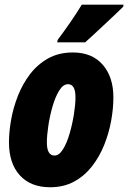

<svg xmlns="http://www.w3.org/2000/svg" viewBox="-20 -786 545 816"><path d="M192.9 9.8Q110.4 9.8 64.2 -41Q18.1 -91.8 18.1 -181.2Q18.1 -224.6 27.1 -276.1Q36.1 -327.6 55.9 -378.2Q75.7 -428.7 107.4 -470.5Q139.2 -512.2 184.3 -537.6Q229.5 -563 290 -563Q371.1 -563 416.5 -511Q461.9 -459 461.9 -372.1Q461.9 -325.2 452.4 -272.7Q442.9 -220.2 422.9 -170.2Q402.8 -120.1 371.1 -79.3Q339.4 -38.6 295.2 -14.4Q251 9.8 192.9 9.8ZM211.9 -125Q231.4 -125 247.8 -151.6Q264.2 -178.2 275.9 -218.5Q287.6 -258.8 294.2 -300.5Q300.8 -342.3 300.8 -372.1Q300.8 -428.2 269 -428.2Q248.5 -428.2 231.9 -401.6Q215.3 -375 203.6 -334.7Q191.9 -294.4 185.5 -252.4Q179.2 -210.4 179.2 -180.2Q179.2 -125 211.9 -125ZM222.7 -606 225.6 -617.2Q252.9 -653.8 278.3 -690.4Q303.7 -727.1 327.6 -766.1H504.9L503.9 -757.8Q492.7 -746.1 470 -724.9Q447.3 -703.6 421.4 -679.4Q395.5 -655.3 373.8 -635Q352.1 -614.7 341.8 -606Z"/></svg>

Font: Open Sans Condensed ExtraBold
Style: Italic
Weight: 800
Width: 3
Italic angle: -12°
Designer: Monotype Design Team
Foundry: Monotype Imaging Inc.
Version: Version 3.003; ttfautohint (v1.8.4)